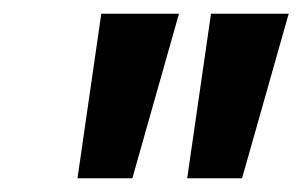

<svg xmlns="http://www.w3.org/2000/svg" viewBox="-20 -720 441 280"><path d="M127.7 -700H241L173 -460H93ZM287.7 -700H401L333 -460H253Z"/></svg>

Font: Epunda Sans Light
Style: Italic
Weight: 300
Italic angle: -12.0243°
Designer: Simon Atzbach
Foundry: typofactur
Version: Version 2.204